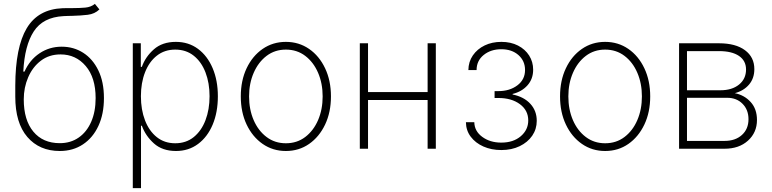

<svg xmlns="http://www.w3.org/2000/svg" viewBox="-20 -770 3999 994"><path d="M471.2 -750 494.6 -721.2Q470.7 -697.8 434.1 -693.4Q397.5 -689 354.5 -688Q343.3 -688 331.5 -687.5Q319.8 -687 308.1 -686.5Q202.6 -680.7 155 -607.7Q107.4 -534.7 100.6 -399.4H106.9Q133.8 -460 184.8 -494.1Q235.8 -528.3 299.3 -528.3Q361.3 -528.3 410.6 -496.8Q460 -465.3 489 -405.8Q518.1 -346.2 518.1 -262.2Q518.1 -179.7 489.5 -118.2Q460.9 -56.6 409.4 -22.5Q357.9 11.7 289.6 11.7Q184.1 11.7 121.6 -60.8Q59.1 -133.3 59.1 -270V-326.2Q59.6 -525.4 118.4 -623.8Q177.2 -722.2 303.7 -727.5Q317.4 -728 330.6 -728Q343.8 -728 356 -728Q392.6 -728 421.9 -730.7Q451.2 -733.4 471.2 -750ZM289.6 -28.8Q345.7 -28.8 387.5 -57.9Q429.2 -86.9 452.1 -139.4Q475.1 -191.9 475.1 -262.2Q475.1 -368.2 423.8 -428.2Q372.6 -488.3 293.5 -488.3Q234.4 -488.3 191.7 -455.8Q148.9 -423.3 126 -370.1Q103 -316.9 103 -255.4Q103 -148.4 152.6 -88.6Q202.1 -28.8 289.6 -28.8Z M667.5 204.1V-545.9H709V-423.8H714.4Q732.9 -476.1 776.6 -514.6Q820.3 -553.2 890.6 -553.2Q956.1 -553.2 1004.9 -517.1Q1053.7 -481 1080.8 -417.2Q1107.9 -353.5 1107.9 -271.5Q1107.9 -189 1081.1 -125Q1054.2 -61 1005.4 -24.7Q956.5 11.7 891.1 11.7Q820.8 11.7 777.1 -27.3Q733.4 -66.4 714.4 -119.1H710V204.1ZM887.2 -28.3Q943.4 -28.3 983.2 -60.5Q1022.9 -92.8 1043.9 -147.9Q1064.9 -203.1 1064.9 -272Q1064.9 -340.3 1043.9 -395Q1022.9 -449.7 983.2 -481.4Q943.4 -513.2 887.2 -513.2Q832 -513.2 792.2 -481.9Q752.4 -450.7 731 -396Q709.5 -341.3 709.5 -272Q709.5 -202.1 730.7 -147Q752 -91.8 791.7 -60.1Q831.5 -28.3 887.2 -28.3Z M1460 11.7Q1392.6 11.7 1339.8 -24.9Q1287.1 -61.5 1256.8 -125.2Q1226.6 -189 1226.6 -271Q1226.6 -353 1256.8 -416.7Q1287.1 -480.5 1339.8 -516.8Q1392.6 -553.2 1460 -553.2Q1527.3 -553.2 1580.1 -516.8Q1632.8 -480.5 1663.1 -416.5Q1693.4 -352.5 1693.4 -271Q1693.4 -189 1663.1 -125.2Q1632.8 -61.5 1580.3 -24.9Q1527.8 11.7 1460 11.7ZM1460 -28.3Q1517.6 -28.3 1560.3 -60.8Q1603 -93.3 1626.7 -148.2Q1650.4 -203.1 1650.4 -271Q1650.4 -338.4 1626.7 -393.3Q1603 -448.2 1560.3 -480.7Q1517.6 -513.2 1460 -513.2Q1402.8 -513.2 1360.1 -480.7Q1317.4 -448.2 1293.5 -393.3Q1269.5 -338.4 1269.5 -271Q1269.5 -203.1 1293.2 -148.2Q1316.9 -93.3 1359.9 -60.8Q1402.8 -28.3 1460 -28.3Z M1885.3 -545.9V-293.5H2193.8V-545.9H2236.3V0H2193.8V-252.4H1885.3V0H1842.8V-545.9Z M2575.2 6.8Q2523.9 6.8 2482.7 -11.5Q2441.4 -29.8 2417 -62.3Q2392.6 -94.7 2392.1 -137.2H2435.5Q2436.5 -90.8 2476.8 -61.3Q2517.1 -31.7 2575.2 -31.7Q2637.7 -31.7 2676.3 -64.9Q2714.8 -98.1 2714.8 -146.5Q2714.8 -198.7 2671.6 -230.7Q2628.4 -262.7 2560.1 -262.7H2540.5V-298.3H2560.1Q2618.7 -298.3 2658.4 -328.1Q2698.2 -357.9 2698.2 -407.7Q2698.2 -454.6 2664.1 -484.9Q2629.9 -515.1 2575.2 -515.1Q2521 -515.1 2484.1 -485.4Q2447.3 -455.6 2447.3 -407.2H2404.8Q2405.3 -450.2 2428 -483.2Q2450.7 -516.1 2489 -534.7Q2527.3 -553.2 2575.7 -553.2Q2624.5 -553.2 2661.6 -534.2Q2698.7 -515.1 2719.5 -482.4Q2740.2 -449.7 2740.2 -409.2Q2740.2 -361.3 2710.9 -328.4Q2681.6 -295.4 2633.8 -283.7V-280.8Q2692.9 -268.6 2725.8 -232.4Q2758.8 -196.3 2758.8 -144.5Q2758.8 -101.6 2735.4 -67.4Q2711.9 -33.2 2670.4 -13.2Q2628.9 6.8 2575.2 6.8Z M3112.8 11.7Q3045.4 11.7 2992.7 -24.9Q2939.9 -61.5 2909.7 -125.2Q2879.4 -189 2879.4 -271Q2879.4 -353 2909.7 -416.7Q2939.9 -480.5 2992.7 -516.8Q3045.4 -553.2 3112.8 -553.2Q3180.2 -553.2 3232.9 -516.8Q3285.6 -480.5 3315.9 -416.5Q3346.2 -352.5 3346.2 -271Q3346.2 -189 3315.9 -125.2Q3285.6 -61.5 3233.2 -24.9Q3180.7 11.7 3112.8 11.7ZM3112.8 -28.3Q3170.4 -28.3 3213.1 -60.8Q3255.9 -93.3 3279.5 -148.2Q3303.2 -203.1 3303.2 -271Q3303.2 -338.4 3279.5 -393.3Q3255.9 -448.2 3213.1 -480.7Q3170.4 -513.2 3112.8 -513.2Q3055.7 -513.2 3012.9 -480.7Q2970.2 -448.2 2946.3 -393.3Q2922.4 -338.4 2922.4 -271Q2922.4 -203.1 2946 -148.2Q2969.7 -93.3 3012.7 -60.8Q3055.7 -28.3 3112.8 -28.3Z M3495.6 0V-545.9H3702.6Q3788.6 -545.9 3836.9 -510Q3885.3 -474.1 3885.3 -412.1Q3885.3 -364.3 3857.7 -332Q3830.1 -299.8 3784.2 -287.6Q3833.5 -277.8 3866.2 -241.9Q3898.9 -206.1 3898.9 -148.9Q3898.9 -84 3852.5 -42Q3806.2 0 3731 0ZM3536.6 -40.5H3731Q3787.1 -40.5 3821 -71.3Q3855 -102.1 3855 -152.8Q3855 -201.7 3824.2 -232.7Q3793.5 -263.7 3745.1 -263.7H3536.6ZM3536.6 -302.7H3709.5Q3770 -302.7 3806.2 -332.3Q3842.3 -361.8 3842.3 -410.2Q3842.3 -455.6 3805.7 -480.5Q3769 -505.4 3702.6 -505.4H3536.6Z"/></svg>

Font: Inter Extra Light
Style: Regular
Weight: 200
Designer: Rasmus Andersson
Foundry: rsms
Version: Version 4.000;git-3c8e0fc